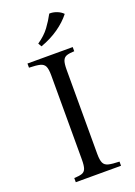

<svg xmlns="http://www.w3.org/2000/svg" viewBox="-163 -934 701 997"><g transform="rotate(-20 187.5 -435.0)"><path d="M75 0V-23Q102 -24 117.5 -29Q133 -34 139 -50Q145 -66 145 -100V-565Q145 -600 137.5 -615.5Q130 -631 110 -636Q90 -641 50 -642V-665H300V-642Q273 -641 258 -636Q243 -631 236.5 -615.5Q230 -600 230 -565V-100Q230 -66 237.5 -50Q245 -34 265.5 -29Q286 -24 325 -23V0ZM245 -870Q265 -871 286 -863Q307 -855 320 -841Q292 -805 248.5 -774.5Q205 -744 149 -724L138 -743Q179 -771 203 -803.5Q227 -836 245 -870Z"/></g></svg>

Font: Bona Nova
Style: Regular
Weight: 400
Designer: Mateusz Machalski
Foundry: Capitalics
Version: Version 4.001; ttfautohint (v1.8.3)